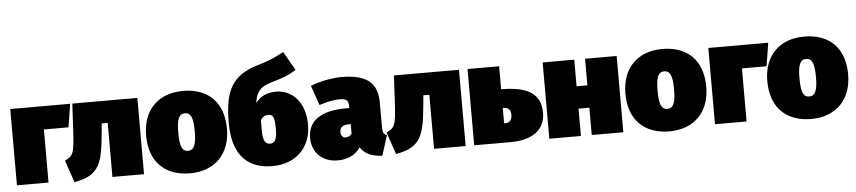

<svg xmlns="http://www.w3.org/2000/svg" viewBox="-45 -1044 5992 1344"><g transform="rotate(-5 2951.0 -372.5)"><path d="M252 0V-373H425L451 -536H30V0Z M466 -536 455 -333C446 -179 437 -173 380 -142L433 13C617 -19 634 -108 654 -326L659 -380H701V0H923V-536Z M1245 -557C1070 -557 961 -446 961 -269C961 -79 1073 22 1245 22C1420 22 1529 -90 1529 -266C1529 -457 1417 -557 1245 -557ZM1245 -400C1286 -400 1303 -365 1303 -266C1303 -174 1286 -136 1245 -136C1204 -136 1187 -170 1187 -269C1187 -362 1203 -400 1245 -400Z M1896 -495C1827 -495 1787 -474 1749 -428C1760 -507 1788 -538 1862 -561C1941 -584 1986 -598 2043 -635L1968 -767C1902 -733 1872 -717 1783 -691C1599 -637 1545 -532 1545 -305C1545 -75 1654 22 1823 22C1991 22 2097 -87 2097 -245C2097 -411 1999 -495 1896 -495ZM1821 -136C1792 -136 1771 -154 1771 -231V-305C1783 -327 1804 -338 1824 -338C1855 -338 1870 -325 1870 -238C1870 -160 1855 -136 1821 -136Z M2611 -184V-355C2611 -492 2539 -557 2359 -557C2297 -557 2209 -542 2141 -514L2189 -375C2242 -393 2297 -403 2326 -403C2382 -403 2395 -392 2395 -343V-336H2367C2194 -336 2103 -270 2103 -151C2103 -51 2174 22 2281 22C2341 22 2403 4 2443 -56C2476 -5 2525 12 2596 17L2641 -124C2617 -133 2611 -148 2611 -184ZM2351 -133C2332 -133 2318 -150 2318 -173C2318 -208 2339 -223 2385 -223H2395V-155C2385 -143 2369 -133 2351 -133Z M2726 -536 2715 -333C2706 -179 2697 -173 2640 -142L2693 13C2877 -19 2894 -108 2914 -326L2919 -380H2961V0H3183V-536Z M3471 -374H3465V-536H3243V0H3500C3652 0 3743 -66 3743 -185C3743 -314 3657 -374 3471 -374ZM3475 -135H3465V-243H3468C3506 -243 3521 -224 3521 -190C3521 -161 3510 -135 3475 -135Z M4069 0H4291V-536H4069V-349H3993V-536H3771V0H3993V-192H4069Z M4613 -557C4438 -557 4329 -446 4329 -269C4329 -79 4441 22 4613 22C4788 22 4897 -90 4897 -266C4897 -457 4785 -557 4613 -557ZM4613 -400C4654 -400 4671 -365 4671 -266C4671 -174 4654 -136 4613 -136C4572 -136 4555 -170 4555 -269C4555 -362 4571 -400 4613 -400Z M5157 0V-373H5330L5356 -536H4935V0Z M5610 -557C5435 -557 5326 -446 5326 -269C5326 -79 5438 22 5610 22C5785 22 5894 -90 5894 -266C5894 -457 5782 -557 5610 -557ZM5610 -400C5651 -400 5668 -365 5668 -266C5668 -174 5651 -136 5610 -136C5569 -136 5552 -170 5552 -269C5552 -362 5568 -400 5610 -400Z"/></g></svg>

Font: Fira Sans Ultra
Style: Regular
Weight: 950
Designer: Carrois Corporate & Edenspiekermann AG
Foundry: Carrois Corporate GbR & Edenspiekermann AG
Version: Version 4.203;PS 004.203;hotconv 1.0.88;makeotf.lib2.5.64775